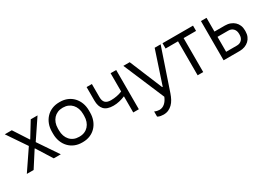

<svg xmlns="http://www.w3.org/2000/svg" viewBox="-4 -1266 3054 2203"><g transform="rotate(-30 1523.0 -165.0)"><path d="M20 0H110L243 -207H247L377 0H470L292 -263V-267L462 -520H372L252 -324H248L121 -520H28L199 -268V-264Z M751 6H761Q814 6 858 -12.5Q902 -31 934 -65Q966 -99 983.5 -145.5Q1001 -192 1001 -247V-273Q1001 -329 983.5 -375Q966 -421 934 -455Q902 -489 858 -507.5Q814 -526 761 -526H751Q698 -526 654 -507.5Q610 -489 578 -455Q546 -421 528.5 -375Q511 -329 511 -273V-247Q511 -192 528.5 -145.5Q546 -99 578 -65Q610 -31 654 -12.5Q698 6 751 6ZM752 -68Q715 -68 685 -81Q655 -94 633.5 -118Q612 -142 600.5 -175Q589 -208 589 -247V-273Q589 -313 601 -346Q613 -379 634.5 -402.5Q656 -426 686 -439Q716 -452 752 -452H760Q796 -452 826 -439Q856 -426 877.5 -402.5Q899 -379 911 -346Q923 -313 923 -273V-247Q923 -208 911.5 -175Q900 -142 878.5 -118Q857 -94 827 -81Q797 -68 760 -68Z M1430 0H1504V-520H1430V-278Q1397 -264 1358.5 -256.5Q1320 -249 1281 -249Q1230 -249 1206 -272.5Q1182 -296 1182 -347V-520H1112V-342Q1112 -262 1151 -221Q1190 -180 1274 -180Q1313 -180 1352.5 -189Q1392 -198 1430 -214Z M1720 196Q1757 196 1786 183Q1815 170 1838.5 147Q1862 124 1879 92.5Q1896 61 1909 23L2093 -520H2014L1870 -86H1863L1683 -520H1599L1829 22Q1809 71 1777.5 98Q1746 125 1707 125Q1693 125 1677 121.5Q1661 118 1643 110V178Q1661 189 1683 192.5Q1705 196 1720 196Z M2283 0H2357V-450H2522V-520H2118V-450H2283Z M2627 0H2839Q2878 0 2909.5 -12Q2941 -24 2963.5 -45Q2986 -66 2998.5 -95.5Q3011 -125 3011 -161V-177Q3011 -213 2998.5 -242.5Q2986 -272 2963.5 -293Q2941 -314 2909.5 -326Q2878 -338 2839 -338H2701V-520H2627ZM2701 -70V-268H2844Q2884 -268 2908.5 -242.5Q2933 -217 2933 -175V-163Q2933 -121 2908.5 -95.5Q2884 -70 2844 -70Z"/></g></svg>

Font: Fixel Variable
Style: Regular
Weight: 100
Width: 3
Designer: AlfaBravo + MacPaw
Foundry: Kyrylo Tkachov, Marchela Mozhyna, Serhii Makarenko, Maria Weinstein, Zakhar Kryvoshyya
Version: Version 1.211